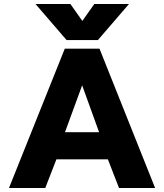

<svg xmlns="http://www.w3.org/2000/svg" viewBox="-20 -943 823 963"><path d="M158 -923H333L393 -838L453 -923H627L471 -742H314ZM305 -699H479L758 0H577L521 -144H263L207 0H25ZM477 -280 392 -515 306 -280Z"/></svg>

Font: Prompt
Style: Bold
Weight: 700
Designer: Katatrad Team
Foundry: CadsonDemak
Version: Version 1.000